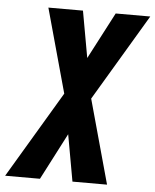

<svg xmlns="http://www.w3.org/2000/svg" viewBox="-79 -780 666 824"><g transform="rotate(5 254.5 -367.5)"><path d="M-26 0 196 -373 96 -735H245L281 -534L386 -735H535L313 -362L413 0H264L228 -201L124 0Z"/></g></svg>

Font: Iosevka SS04 Heavy Oblique
Style: Regular
Weight: 900
Italic angle: -9°
Monospace: yes
Designer: Belleve Invis
Foundry: Belleve Invis
Version: Version 19.0.0; ttfautohint (v1.8.4)